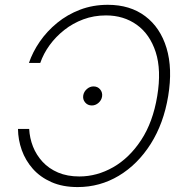

<svg xmlns="http://www.w3.org/2000/svg" viewBox="-20 -757 757 787"><path d="M298.3 9.8Q236.8 9.8 190.9 -10.5Q145 -30.8 114.7 -64.9Q84.5 -99.1 69.3 -141.6Q54.2 -184.1 53.7 -228.5H99.6Q101.6 -190.9 115.2 -156.2Q128.9 -121.6 154.5 -93.8Q180.2 -65.9 218 -49.8Q255.9 -33.7 305.2 -33.7Q377.4 -33.7 443.8 -71.5Q510.3 -109.4 558.6 -182.9Q606.9 -256.3 624.5 -363.3Q642.1 -469.7 618.2 -543.5Q594.2 -617.2 540.5 -655.5Q486.8 -693.8 414.6 -693.8Q364.7 -693.8 321.5 -677.7Q278.3 -661.6 243.4 -634Q208.5 -606.4 183.3 -571.8Q158.2 -537.1 145 -499H98.6Q113.8 -543.9 143.1 -586.4Q172.4 -628.9 214.1 -663.1Q255.9 -697.3 308.3 -717.3Q360.8 -737.3 421.9 -737.3Q513.2 -737.3 575.2 -690.7Q637.2 -644 662.6 -560.1Q688 -476.1 669.4 -363.3Q650.9 -251 597.7 -167Q544.4 -83 467 -36.6Q389.6 9.8 298.3 9.8ZM356.4 -324.7Q339.4 -324.7 328.9 -337.2Q318.4 -349.6 321.3 -366.7Q324.2 -381.8 336.4 -392.3Q348.6 -402.8 363.3 -402.8Q380.4 -402.8 390.6 -390.4Q400.9 -377.9 398.4 -361.3Q396 -346.2 383.8 -335.4Q371.6 -324.7 356.4 -324.7Z"/></svg>

Font: Inter 17pt ExtraLight
Style: Italic
Weight: 250
Italic angle: -9.3988°
Version: Version 4.001;git-66647c0bb